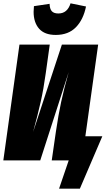

<svg xmlns="http://www.w3.org/2000/svg" viewBox="-29 -964 652 1154"><path d="M173 -893Q173 -903 175 -927L269 -941Q270 -910 282.5 -896.5Q295 -883 322 -883Q376 -883 395 -944L488 -925Q472 -846 427 -800Q382 -754 306 -754Q239 -754 206 -791.5Q173 -829 173 -893ZM586 -145 451 170H326L384 0H282L307 -173Q322 -274 338.5 -351Q355 -428 384 -531L213 0H-9L88 -696H270L246 -524Q233 -429 215.5 -351.5Q198 -274 170 -171L343 -696H561L484 -145Z"/></svg>

Font: Fira Sans Extra Condensed Black
Style: Italic
Weight: 900
Width: 3
Italic angle: -8°
Designer: Carrois Corporate & Edenspiekermann AG
Foundry: Carrois Corporate GbR & Edenspiekermann AG
Version: Version 4.203